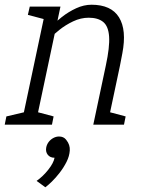

<svg xmlns="http://www.w3.org/2000/svg" viewBox="-57 -528 603 813"><path d="M451 -250H391Q408 -329 405 -373Q402 -417 380 -435Q358 -453 318 -453L330 -508Q414 -508 447 -454.5Q480 -401 461 -302ZM139 -500H199L93 0H33ZM391 -250H451L398 0H338ZM139 -350 109 -360Q109 -360 121.5 -375Q134 -390 155.5 -412Q177 -434 205 -456Q233 -478 265.5 -493Q298 -508 331 -508L319 -453Q285 -453 252.5 -437.5Q220 -422 194.5 -401.5Q169 -381 154 -365.5Q139 -350 139 -350ZM137 -445 61 -465 69 -500H149ZM83 0 95 -55 170 -35 163 0ZM-37 0 -30 -35 55 -55 43 0ZM388 0 400 -55 475 -35 468 0ZM174 140Q155 140 145 127Q135 114 139 95Q142 82 150 72Q158 62 169.5 56Q181 50 193 50Q212 50 222.5 63Q233 76 229 95Q226 107 217.5 117.5Q209 128 197.5 134Q186 140 174 140ZM98 238Q125 219 147.5 190.5Q170 162 174 140L224 65Q240 85 238.5 109Q237 133 225 157Q213 181 196 203Q179 225 162.5 241Q146 257 135 265Z"/></svg>

Font: Epunda Slab Light
Style: Italic
Weight: 300
Italic angle: -12°
Designer: Simon Atzbach
Foundry: typofactur
Version: Version 1.102